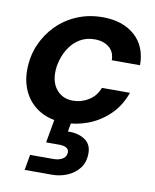

<svg xmlns="http://www.w3.org/2000/svg" viewBox="-86 -574 730 903"><g transform="rotate(10 279.0 -122.5)"><path d="M241 12Q172 12 123.5 -16Q75 -44 49.5 -92.5Q24 -141 24 -201Q24 -266 47.5 -321.5Q71 -377 112.5 -419Q154 -461 210 -484.5Q266 -508 332 -508Q428 -508 485.5 -457Q543 -406 543 -316H408Q408 -356 381 -377.5Q354 -399 313 -399Q274 -399 244.5 -382Q215 -365 195.5 -337Q176 -309 166 -276.5Q156 -244 156 -213Q156 -160 185 -128.5Q214 -97 260 -97Q301 -97 335.5 -118.5Q370 -140 385 -180H519Q495 -113 449.5 -70.5Q404 -28 349.5 -8Q295 12 241 12ZM94 263 107 189H219Q243 189 261 179Q279 169 280 147Q280 118 232 118H171L195 -17H275L263 50Q310 48 343 69Q376 90 376 134Q376 177 354 205.5Q332 234 297.5 248.5Q263 263 225 263Z"/></g></svg>

Font: Rethink Sans
Style: Bold Italic
Weight: 700
Italic angle: -10°
Designer: The Rethink Sans project authors (Hans Thiessen). DM Sans designed by Colophon Foundry.
Foundry: Rethink Communications LLC
Version: Version 1.001